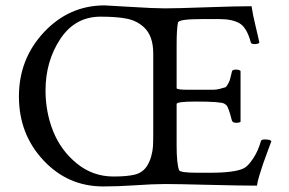

<svg xmlns="http://www.w3.org/2000/svg" viewBox="-20 -671 1051 698"><path d="M345.7 -610.4Q252.9 -610.4 199.2 -529.3Q145.5 -448.2 145.5 -341.8Q145.5 -263.7 173.3 -193.8Q201.2 -124 259.3 -76.7Q317.4 -29.3 392.6 -29.3Q441.4 -29.3 469.7 -36.1Q498 -43 513.7 -66.4Q524.4 -83 529.8 -103Q535.2 -123 536.1 -138.7Q537.1 -154.3 537.1 -187.5V-476.6Q537.1 -541 502.9 -572.3Q477.5 -595.7 441.4 -603Q405.3 -610.4 345.7 -610.4ZM360.4 -651.4Q367.2 -651.4 454.1 -646Q541 -640.6 579.1 -640.6Q621.1 -640.6 730 -644.5Q838.9 -648.4 894.5 -648.4Q898.4 -620.1 909.7 -573.7Q920.9 -527.3 922.9 -515.6Q918 -510.7 905.3 -510.7Q892.6 -510.7 891.6 -517.6Q877 -571.3 850.6 -586.4Q824.2 -601.6 778.3 -601.6H712.9Q628.9 -601.6 627 -588.9Q622.1 -565.4 622.1 -506.8V-350.6Q622.1 -344.7 664.1 -344.7H715.8Q743.2 -344.7 755.4 -344.7Q767.6 -344.7 781.2 -348.6Q794.9 -352.5 798.8 -353.5Q802.7 -354.5 809.1 -366.2Q815.4 -377.9 816.4 -383.3Q817.4 -388.7 823.2 -411.1Q824.2 -418 837.9 -418Q849.6 -418 854.5 -413.1V-228.5Q850.6 -224.6 838.9 -224.6Q826.2 -224.6 823.2 -232.4Q816.4 -258.8 811.5 -272Q806.6 -285.2 804.2 -287.6Q801.8 -290 795.9 -293.9Q783.2 -301.8 692.4 -301.8Q622.1 -301.8 622.1 -293V-141.6Q622.1 -78.1 630.9 -52.7Q633.8 -43 697.3 -43H744.1Q835 -43 867.2 -59.6Q881.8 -67.4 899.9 -94.2Q918 -121.1 928.7 -158.2Q929.7 -164.1 942.4 -164.1Q960.9 -164.1 966.8 -158.2Q961.9 -145.5 951.7 -117.7Q941.4 -89.8 935.5 -72.8Q929.7 -55.7 922.9 -33.2Q916 -10.7 914.1 3.9Q858.4 3.9 740.7 1Q623 -2 581.1 -2Q537.1 -2 465.8 2.9Q407.2 6.8 355.5 6.8Q226.6 6.8 137.7 -88.4Q48.8 -183.6 48.8 -320.3Q48.8 -457 140.1 -554.2Q231.4 -651.4 360.4 -651.4Z"/></svg>

Font: Crimson Text
Style: Roman
Weight: 400
Version: Version 0.13